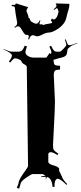

<svg xmlns="http://www.w3.org/2000/svg" viewBox="-39 -1091 477 1133"><path d="M48.8 -1043.5Q48.8 -1054.2 37.6 -1054.2Q36.6 -1054.2 33.4 -1054.7Q30.3 -1055.2 29.3 -1055.2L31.2 -1062.5Q44.4 -1061 48.1 -1062.5Q51.8 -1064 55.7 -1070.3V-1070.8L127 -1048.8Q125.5 -1045.9 119.6 -1036.1L116.7 -1025.9Q116.7 -1025.4 120.1 -1018.6Q129.4 -998 129.4 -986.3Q140.6 -979 138.2 -973.1Q141.6 -969.7 141.8 -967.8Q142.1 -965.8 143.6 -964.8L158.2 -956.5Q179.7 -943.8 190.4 -961.9Q192.9 -967.3 196.3 -971.7L199.7 -970.7Q191.9 -949.7 194.8 -947.8Q197.8 -945.8 201.9 -947.5Q206.1 -949.2 210.9 -946.3Q215.8 -943.4 216.8 -943.4Q225.6 -947.8 242.7 -950Q259.8 -952.1 268.6 -956.1Q269 -962.9 260.7 -971.2L268.1 -981.9Q268.6 -980.5 273.4 -977.5Q284.7 -970.7 297.9 -993.2Q299.8 -996.1 303.5 -1009.5Q307.1 -1022.9 306.4 -1024.9Q305.7 -1026.9 303.7 -1032.5Q301.8 -1038.1 301 -1038.8Q300.3 -1039.6 298.6 -1041.7Q296.9 -1043.9 294.7 -1042.2Q292.5 -1040.5 289.1 -1038.6Q285.6 -1036.6 279.8 -1031.7L277.8 -1036.6Q295.4 -1050.3 294.2 -1057.4Q293 -1064.5 289.6 -1070.8L369.6 -1068.4Q372.6 -1057.1 364.3 -1030.3Q356 -1003.4 353 -988.3Q345.2 -948.2 299.8 -918.9Q269.5 -899.4 251.2 -899.2Q232.9 -898.9 207.3 -885.3Q181.6 -871.6 168.7 -879.2Q155.8 -886.7 145.5 -879.9Q135.3 -873 133.8 -858.9L127 -859.4Q131.3 -874 131.1 -877.7Q130.9 -881.3 127.4 -883.5Q124 -885.7 119.4 -885Q114.7 -884.3 109.1 -887.7Q103.5 -891.1 92.5 -910.6Q81.5 -930.2 73.2 -934.8Q64.9 -939.5 49.3 -926.8L46.4 -931.6Q56.2 -938 58.8 -942.4Q61.5 -946.8 62.5 -957Q51.8 -1013.2 48.8 -1043.5ZM231.4 -41 230.5 -47.9Q227.5 -47.9 205.1 -45.9V-50.8L227.5 -53.2Q219.2 -64 208.5 -64H154.3Q146.5 -64 114.5 -41.7Q82.5 -19.5 82.5 -6.8L74.2 22L60.5 18.1L70.3 -8.8Q70.3 -30.3 112.3 -86.4Q126.5 -105 126.5 -112.8L119.1 -695.8Q119.1 -704.1 104.7 -711.4Q90.3 -718.8 88.6 -726.8Q86.9 -734.9 72.5 -741Q58.1 -747.1 49.6 -747.1Q41 -747.1 21.5 -722.2L13.2 -728Q31.2 -749 31.2 -764.2Q31.2 -776.9 -18.6 -799.8L-17.6 -801.8Q17.1 -786.1 30.3 -786.1H69.3Q82 -786.1 89.8 -792.5Q97.7 -798.8 107.4 -821.8L120.1 -816.9Q111.3 -793.9 111.3 -781.5Q111.3 -769 127.2 -760Q143.1 -751 161.1 -751H234.4L254.4 -778.8L261.2 -772Q264.2 -774.9 264.2 -783.4Q264.2 -792 252.4 -815.9L262.2 -820.8Q273.4 -797.9 279.8 -792Q286.1 -786.1 296.4 -786.1H315.4Q319.3 -786.1 335.9 -803.5Q352.5 -820.8 352.5 -826.2Q352.5 -831.5 344.2 -856.9L349.1 -858.9Q356.9 -835.4 360.6 -829.8Q364.3 -824.2 369.1 -824.2H372.1Q381.8 -824.2 417.5 -837.9L418.5 -835.9Q384.8 -823.7 375.5 -815.9L362.3 -804.2Q358.4 -799.8 358.2 -790.5Q357.9 -781.2 355 -772.7Q352.1 -764.2 346.2 -760.3Q336.9 -753.9 327.4 -752.2Q317.9 -750.5 300.5 -745.1Q283.2 -739.7 276.4 -737.8L279.3 -719.2Q280.3 -710 287.6 -706.5Q294.9 -703.1 315.4 -703.1V-680.2Q291.5 -680.2 284.2 -672.9Q284.2 -669.9 284.7 -663.8Q285.2 -657.7 285.2 -653.8L283.2 -671.9Q278.3 -667 278.3 -648.9L285.2 -496.1Q285.2 -447.8 279.8 -354Q274.4 -260.3 273.9 -236.6Q273.4 -212.9 278.8 -205.6Q284.2 -198.2 305.2 -184.1L300.3 -175.8Q274.4 -192.9 260.3 -192.9Q246.1 -192.9 246.1 -179.2V-136.2Q246.1 -123 278.3 -114.5Q310.5 -106 310.5 -91.8L309.1 -87.9Q309.1 -83.5 316.4 -69.8Q323.7 -56.2 325.2 -51.8Q330.6 -31.7 357.4 -4.9L353.5 0Q322.3 -31.2 306.2 -35.2H305.2L302.2 -36.1Q282.2 -36.1 282.2 12.2L270.5 11.2Q270.5 -7.8 262.5 -25.4Q254.4 -43 238.3 -46.9L228.5 -28.8Q231.4 -35.6 231.4 -41ZM290.5 -621.1Q286.6 -640.6 285.2 -653.8Z"/></svg>

Font: Eater Caps
Style: Regular
Weight: 400
Version: Version 001.002